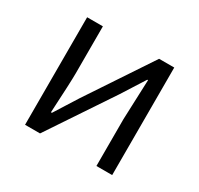

<svg xmlns="http://www.w3.org/2000/svg" viewBox="-120 -688 867 835"><g transform="rotate(30 313.0 -270.0)"><path d="M94.7 0V-540H173.8V-303.7Q173.8 -261.7 165 -103.5H169.9Q179.7 -120.1 206.5 -161.6Q233.4 -203.1 243.2 -219.7L456.1 -540H532.2V0H453.1V-235.4Q453.1 -248 460.9 -435.5H457Q397.5 -342.8 383.8 -320.3L169.9 0Z"/></g></svg>

Font: Gen Shin Gothic Normal
Style: Regular
Weight: 300
Designer: [Source Han Sans]
Ryoko NISHIZUKA  (kana & ideographs); Paul D. Hunt (Latin, Greek & Cyrillic); Wenlong ZHANG  (bopomofo
Version: Version 1.002.20150607